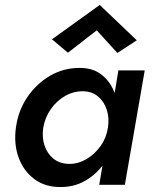

<svg xmlns="http://www.w3.org/2000/svg" viewBox="-20 -743 611 772"><path d="M369 -621 253 -531 189 -585 381 -723 530 -581 452 -530ZM44 -230Q53 -298 90 -352.5Q127 -407 181.5 -438.5Q236 -470 300 -470Q355 -470 390 -441.5Q425 -413 441 -369L456 -460H562L482 0H379L392 -77Q362 -38 319.5 -14.5Q277 9 225 9Q162 10 118 -23Q74 -56 54.5 -110.5Q35 -165 44 -230ZM154 -230Q148 -191 159 -158Q170 -125 195.5 -104.5Q221 -84 260 -84Q295 -84 328 -103.5Q361 -123 384.5 -156Q408 -189 414 -230Q420 -268 409.5 -301Q399 -334 375 -354.5Q351 -375 316 -376Q277 -377 242.5 -357.5Q208 -338 184.5 -304.5Q161 -271 154 -230Z"/></svg>

Font: Jost* Medium
Style: Italic
Weight: 500
Italic angle: -10°
Version: Version 3.7